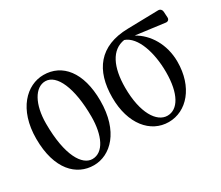

<svg xmlns="http://www.w3.org/2000/svg" viewBox="-96 -744 1114 968"><g transform="rotate(-30 461.0 -260.0)"><path d="M215 1C312 1 405 -87 405 -265C405 -432 329 -521 221 -521C123 -521 29 -431 29 -260C29 -81 115 1 215 1ZM110 -302C110 -413 153 -489 213 -489C279 -489 326 -386 326 -218C326 -110 289 -30 224 -30C166 -30 110 -114 110 -302Z M651 1C756 1 840 -95 840 -241C840 -343 789 -424 719 -463L887 -441C900 -439 909 -447 908 -460L906 -494C905 -506 897 -514 885 -514L707 -510C539 -507 465 -406 465 -248C465 -95 545 1 651 1ZM546 -259C546 -378 584 -458 662 -470C729 -447 764 -338 764 -224C764 -99 722 -30 661 -30C599 -30 546 -112 546 -259Z"/></g></svg>

Font: 寒蝉锦书宋 CompactLight
Style: Bold
Weight: 400
Width: 4
Designer: 寒蝉锦书宋{Warren} 思源宋体{Ryoko NISHIZUKA 西塚涼子 (kana & ideographs); Frank Grießhammer (Latin, Greek & Cyrillic); Wenlong ZHANG 
Foundry: Adobe & ChillType
Version: Version 2.000;Glyphs 3.1.1 (3135)